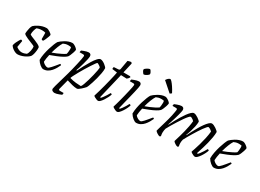

<svg xmlns="http://www.w3.org/2000/svg" viewBox="-33 -1553 3473 2569"><g transform="rotate(30 1703.0 -268.5)"><path d="M122 0Q105 0 86 -8Q67 -16 50 -28Q33 -40 21.5 -53Q10 -66 7 -75Q13 -101 24.5 -126Q36 -151 48 -170Q60 -189 65 -195Q71 -195 75.5 -194Q80 -193 83.5 -190.5Q87 -188 89 -185Q86 -168 81 -139.5Q76 -111 72 -85Q87 -72 110 -61.5Q133 -51 155 -51Q178 -51 196.5 -57Q215 -63 228 -69Q236 -77 242.5 -93.5Q249 -110 253.5 -130.5Q258 -151 259 -169Q260 -187 258 -197Q256 -203 237.5 -211Q219 -219 193 -229.5Q167 -240 140.5 -251Q114 -262 95.5 -273.5Q77 -285 74 -295Q74 -306 77 -330.5Q80 -355 87 -382Q94 -409 105 -425Q113 -433 130 -445.5Q147 -458 172 -470.5Q197 -483 226.5 -491.5Q256 -500 288 -500Q297 -500 312 -494Q327 -488 341.5 -478.5Q356 -469 366 -459.5Q376 -450 376 -444Q376 -436 368 -413Q360 -390 349 -365.5Q338 -341 328 -328Q323 -328 317.5 -329.5Q312 -331 308 -333.5Q304 -336 302 -338Q302 -352 302 -370.5Q302 -389 302 -407.5Q302 -426 301 -437Q291 -441 277 -442.5Q263 -444 249 -444Q221 -444 199 -438.5Q177 -433 170 -430Q160 -415 151 -383.5Q142 -352 143 -320Q153 -311 177 -301Q201 -291 230 -279.5Q259 -268 284.5 -255Q310 -242 322 -227Q325 -205 322 -175Q319 -145 312 -118Q305 -91 294 -75Q281 -60 260.5 -46.5Q240 -33 216 -22.5Q192 -12 167.5 -6Q143 0 122 0Z M519 0Q509 0 495 -7Q481 -14 466.5 -26Q452 -38 439 -53Q426 -68 417 -84Q417 -129 426.5 -178.5Q436 -228 450 -274Q464 -320 478.5 -356Q493 -392 504 -409Q513 -419 532.5 -434.5Q552 -450 577.5 -465Q603 -480 631 -490Q659 -500 686 -500Q700 -500 719.5 -489Q739 -478 754.5 -464Q770 -450 771 -441Q768 -420 760 -395.5Q752 -371 742.5 -349.5Q733 -328 724 -316Q706 -298 670 -278.5Q634 -259 588.5 -240.5Q543 -222 496 -205Q489 -175 484.5 -145.5Q480 -116 479 -93Q485 -83 498 -72.5Q511 -62 527 -55Q543 -48 557 -48Q566 -48 577.5 -57Q589 -66 604.5 -83Q620 -100 639.5 -123.5Q659 -147 683 -176Q690 -175 694.5 -172Q699 -169 701 -164Q690 -139 673.5 -110.5Q657 -82 635 -57Q613 -32 584 -16Q555 0 519 0ZM506 -248Q537 -259 572.5 -274Q608 -289 640 -305.5Q672 -322 691 -336Q693 -343 694.5 -353.5Q696 -364 697 -370Q699 -390 699.5 -409.5Q700 -429 695 -442Q684 -444 673 -445Q662 -446 654 -446Q629 -446 610 -440.5Q591 -435 577 -428Q559 -402 540 -353.5Q521 -305 506 -248Z M810 200Q793 200 777 191Q761 182 761 161Q761 152 771.5 114Q782 76 799.5 16Q817 -44 838 -119Q847 -152 858.5 -198Q870 -244 880.5 -290.5Q891 -337 898 -373Q905 -409 905 -422Q905 -432 899.5 -436Q894 -440 882 -440H829Q829 -448 831 -457Q833 -466 835 -470Q852 -477 870.5 -484Q889 -491 906.5 -495.5Q924 -500 938 -500Q957 -500 967 -489.5Q977 -479 977 -459Q977 -443 969.5 -409Q962 -375 951 -335.5Q940 -296 929.5 -262.5Q919 -229 912 -213L920 -208Q940 -250 966.5 -300Q993 -350 1021 -396Q1049 -442 1075.5 -471Q1102 -500 1121 -500Q1137 -500 1155.5 -491Q1174 -482 1191 -469Q1208 -456 1219.5 -443.5Q1231 -431 1232 -425Q1233 -389 1225 -345Q1217 -301 1205.5 -257Q1194 -213 1181.5 -175.5Q1169 -138 1159.5 -113.5Q1150 -89 1147 -86Q1141 -78 1127 -64Q1113 -50 1096.5 -35Q1080 -20 1064.5 -10Q1049 0 1040 0Q1007 0 965.5 -10.5Q924 -21 880 -35L841 116Q838 127 842.5 133Q847 139 860 139H917Q917 146 916 153.5Q915 161 913 169Q895 177 876 184Q857 191 840 195.5Q823 200 810 200ZM1070 -56Q1081 -68 1093.5 -102Q1106 -136 1119 -180.5Q1132 -225 1142.5 -269Q1153 -313 1159.5 -347.5Q1166 -382 1166 -394Q1162 -404 1150 -413Q1138 -422 1126 -428.5Q1114 -435 1108 -435Q1104 -435 1087.5 -412.5Q1071 -390 1047.5 -354Q1024 -318 998.5 -276Q973 -234 950.5 -193.5Q928 -153 912.5 -122.5Q897 -92 895 -80Q942 -66 991.5 -61Q1041 -56 1070 -56Z M1367 0Q1357 0 1340 -6.5Q1323 -13 1308.5 -21.5Q1294 -30 1291 -37Q1304 -78 1317.5 -125Q1331 -172 1343.5 -220.5Q1356 -269 1367 -314Q1378 -359 1386 -395.5Q1394 -432 1398 -455L1320 -465Q1320 -476 1321.5 -484.5Q1323 -493 1324 -497L1392 -501Q1403 -502 1409.5 -506.5Q1416 -511 1418 -524L1442 -660Q1452 -664 1465.5 -667.5Q1479 -671 1494 -673L1508 -657L1472 -500H1576L1585 -488Q1580 -478 1571 -467.5Q1562 -457 1551 -449L1462 -452L1368 -59L1379 -52Q1387 -60 1402 -80Q1417 -100 1434 -126Q1451 -152 1463 -175Q1470 -175 1476 -172Q1482 -169 1484 -164Q1478 -143 1464 -115Q1450 -87 1433 -61Q1416 -35 1398.5 -17.5Q1381 0 1367 0Z M1660 0Q1650 0 1633.5 -6.5Q1617 -13 1603 -22Q1589 -31 1586 -37Q1592 -55 1601 -87Q1610 -119 1621 -159.5Q1632 -200 1642 -242.5Q1652 -285 1661 -322.5Q1670 -360 1675 -386.5Q1680 -413 1680 -422Q1680 -433 1674 -436.5Q1668 -440 1657 -440H1605Q1605 -448 1607 -457Q1609 -466 1611 -470Q1628 -477 1646.5 -484Q1665 -491 1682.5 -495.5Q1700 -500 1714 -500Q1733 -500 1743 -489.5Q1753 -479 1753 -459Q1753 -448 1747.5 -419.5Q1742 -391 1732.5 -350.5Q1723 -310 1711 -261.5Q1699 -213 1686 -161.5Q1673 -110 1661 -59L1672 -52Q1682 -62 1697.5 -83Q1713 -104 1728.5 -129.5Q1744 -155 1754 -175Q1762 -175 1768 -171.5Q1774 -168 1776 -164Q1770 -143 1756.5 -115Q1743 -87 1725.5 -60.5Q1708 -34 1691 -17Q1674 0 1660 0ZM1722 -611Q1716 -611 1707 -621.5Q1698 -632 1691.5 -645Q1685 -658 1685 -667Q1685 -674 1694 -682.5Q1703 -691 1715.5 -698.5Q1728 -706 1739.5 -711Q1751 -716 1757 -716Q1764 -716 1772 -705.5Q1780 -695 1786 -682Q1792 -669 1792 -659Q1792 -652 1784 -644Q1776 -636 1764 -628.5Q1752 -621 1740.5 -616Q1729 -611 1722 -611Z M1954 0Q1944 0 1930 -7Q1916 -14 1901.5 -26Q1887 -38 1874 -53Q1861 -68 1852 -84Q1852 -129 1861.5 -178.5Q1871 -228 1885 -274Q1899 -320 1913.5 -356Q1928 -392 1939 -409Q1948 -419 1967.5 -434.5Q1987 -450 2012.5 -465Q2038 -480 2066 -490Q2094 -500 2121 -500Q2135 -500 2154.5 -489Q2174 -478 2189.5 -464Q2205 -450 2206 -441Q2203 -420 2195 -395.5Q2187 -371 2177.5 -349.5Q2168 -328 2159 -316Q2141 -298 2105 -278.5Q2069 -259 2023.5 -240.5Q1978 -222 1931 -205Q1924 -175 1919.5 -145.5Q1915 -116 1914 -93Q1920 -83 1933 -72.5Q1946 -62 1962 -55Q1978 -48 1992 -48Q2001 -48 2012.5 -57Q2024 -66 2039.5 -83Q2055 -100 2074.5 -123.5Q2094 -147 2118 -176Q2125 -175 2129.5 -172Q2134 -169 2136 -164Q2125 -139 2108.5 -110.5Q2092 -82 2070 -57Q2048 -32 2019 -16Q1990 0 1954 0ZM1941 -248Q1972 -259 2007.5 -274Q2043 -289 2075 -305.5Q2107 -322 2126 -336Q2128 -343 2129.5 -353.5Q2131 -364 2132 -370Q2134 -390 2134.5 -409.5Q2135 -429 2130 -442Q2119 -444 2108 -445Q2097 -446 2089 -446Q2064 -446 2045 -440.5Q2026 -435 2012 -428Q1994 -402 1975 -353.5Q1956 -305 1941 -248ZM2148 -564 2005 -690Q2011 -701 2021 -712Q2031 -723 2042.5 -730Q2054 -737 2061 -737Q2069 -737 2086.5 -718Q2104 -699 2127.5 -664.5Q2151 -630 2175 -583Q2171 -578 2163.5 -572.5Q2156 -567 2148 -564Z M2318 0Q2312 0 2301 -5Q2290 -10 2278 -17.5Q2266 -25 2257 -33Q2248 -41 2246 -46Q2249 -59 2258 -90.5Q2267 -122 2280 -165.5Q2293 -209 2306 -257Q2316 -291 2323 -326.5Q2330 -362 2334.5 -388.5Q2339 -415 2339 -422Q2339 -433 2333 -436.5Q2327 -440 2316 -440H2264Q2264 -448 2265.5 -456Q2267 -464 2270 -470Q2288 -478 2306.5 -484.5Q2325 -491 2342 -495.5Q2359 -500 2372 -500Q2391 -500 2401.5 -489.5Q2412 -479 2412 -459Q2412 -450 2407.5 -428.5Q2403 -407 2395 -377.5Q2387 -348 2377.5 -315.5Q2368 -283 2358 -252.5Q2348 -222 2340 -199L2344 -195Q2361 -230 2382.5 -270.5Q2404 -311 2428.5 -351.5Q2453 -392 2477.5 -425.5Q2502 -459 2524 -479.5Q2546 -500 2564 -500Q2578 -500 2596 -492Q2614 -484 2631.5 -472Q2649 -460 2661.5 -448.5Q2674 -437 2675 -431Q2675 -397 2665.5 -353Q2656 -309 2643 -267.5Q2630 -226 2618 -197L2622 -193Q2638 -227 2659.5 -267.5Q2681 -308 2704.5 -349Q2728 -390 2752.5 -424Q2777 -458 2799.5 -479Q2822 -500 2841 -500Q2854 -500 2872 -492Q2890 -484 2907.5 -472Q2925 -460 2937.5 -448.5Q2950 -437 2951 -431Q2951 -393 2943 -346Q2935 -299 2923 -251Q2911 -203 2898 -161.5Q2885 -120 2876 -92.5Q2867 -65 2865 -59L2876 -52Q2886 -60 2902 -81.5Q2918 -103 2934.5 -128.5Q2951 -154 2962 -175Q2969 -175 2975 -172Q2981 -169 2984 -164Q2978 -143 2964 -115Q2950 -87 2932 -60.5Q2914 -34 2896 -17Q2878 0 2864 0Q2854 0 2838 -6.5Q2822 -13 2808.5 -22Q2795 -31 2792 -38Q2797 -51 2810 -89.5Q2823 -128 2838 -180.5Q2853 -233 2865.5 -290.5Q2878 -348 2883 -400Q2875 -409 2863.5 -417Q2852 -425 2841.5 -430.5Q2831 -436 2825 -436Q2818 -436 2802.5 -419Q2787 -402 2766.5 -373.5Q2746 -345 2723.5 -310Q2701 -275 2679.5 -239Q2658 -203 2640 -172Q2622 -141 2611 -119Q2607 -105 2605 -90.5Q2603 -76 2603 -63Q2603 -51 2604.5 -39Q2606 -27 2609 -13Q2608 -10 2604.5 -6.5Q2601 -3 2594 0Q2587 0 2576 -5Q2565 -10 2553.5 -17.5Q2542 -25 2533.5 -33Q2525 -41 2523 -46Q2525 -55 2533 -80.5Q2541 -106 2552 -144Q2563 -182 2575 -229Q2584 -264 2593.5 -312.5Q2603 -361 2606 -400Q2599 -409 2588 -417Q2577 -425 2566 -430.5Q2555 -436 2548 -436Q2540 -436 2520.5 -414Q2501 -392 2476 -356Q2451 -320 2425 -279Q2399 -238 2375.5 -198.5Q2352 -159 2337 -130Q2333 -117 2330 -99.5Q2327 -82 2327 -63Q2327 -52 2328.5 -39.5Q2330 -27 2333 -13Q2331 -10 2328.5 -7Q2326 -4 2318 0Z M3154 0Q3144 0 3130 -7Q3116 -14 3101.5 -26Q3087 -38 3074 -53Q3061 -68 3052 -84Q3052 -129 3061.5 -178.5Q3071 -228 3085 -274Q3099 -320 3113.5 -356Q3128 -392 3139 -409Q3148 -419 3167.5 -434.5Q3187 -450 3212.5 -465Q3238 -480 3266 -490Q3294 -500 3321 -500Q3335 -500 3354.5 -489Q3374 -478 3389.5 -464Q3405 -450 3406 -441Q3403 -420 3395 -395.5Q3387 -371 3377.5 -349.5Q3368 -328 3359 -316Q3341 -298 3305 -278.5Q3269 -259 3223.5 -240.5Q3178 -222 3131 -205Q3124 -175 3119.5 -145.5Q3115 -116 3114 -93Q3120 -83 3133 -72.5Q3146 -62 3162 -55Q3178 -48 3192 -48Q3201 -48 3212.5 -57Q3224 -66 3239.5 -83Q3255 -100 3274.5 -123.5Q3294 -147 3318 -176Q3325 -175 3329.5 -172Q3334 -169 3336 -164Q3325 -139 3308.5 -110.5Q3292 -82 3270 -57Q3248 -32 3219 -16Q3190 0 3154 0ZM3141 -248Q3172 -259 3207.5 -274Q3243 -289 3275 -305.5Q3307 -322 3326 -336Q3328 -343 3329.5 -353.5Q3331 -364 3332 -370Q3334 -390 3334.5 -409.5Q3335 -429 3330 -442Q3319 -444 3308 -445Q3297 -446 3289 -446Q3264 -446 3245 -440.5Q3226 -435 3212 -428Q3194 -402 3175 -353.5Q3156 -305 3141 -248Z"/></g></svg>

Font: Texturina 12pt Thin
Style: Italic
Weight: 250
Italic angle: -11°
Designer: Guillermo Torres Carreño
Foundry: Omnibus-Type
Version: Version 1.002